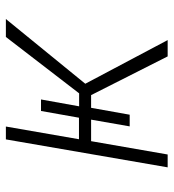

<svg xmlns="http://www.w3.org/2000/svg" viewBox="10 -578 568 627"><g transform="rotate(-90 293.5 -264.0)"><path d="M545.4 -528.3H486.8L302.7 -289.1H260.3L282.7 -413.6H245.1L223.1 -289.6H152.8L194.3 -528.3H152.3L61 0H103L146.5 -250H216.8L194.8 -124H232.9L255.4 -250H296.9L423.3 0H476.6L334 -269Z"/></g></svg>

Font: Roboto Mono ExtraLight
Style: Italic
Weight: 250
Italic angle: -10°
Monospace: yes
Designer: Google
Version: Version 3.000